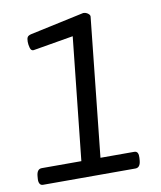

<svg xmlns="http://www.w3.org/2000/svg" viewBox="-80 -766 695 831"><g transform="rotate(-10 267.5 -351.0)"><path d="M42 0Q32 0 27.5 -8Q23 -16 24 -29L25 -42Q28 -72 49 -72H223L280 -611L103 -581Q92 -580 88 -594Q84 -608 84 -621Q84 -635 88 -641.5Q92 -648 105 -651L342 -702Q354 -702 363 -695Q372 -688 371 -681L307 -72H455Q466 -72 470 -64Q474 -56 473 -43L472 -30Q469 0 448 0Z"/></g></svg>

Font: Asap
Style: Italic
Weight: 400
Italic angle: -6°
Designer: Pablo Cosgaya
Foundry: Omnibus-Type
Version: Version 3.001; ttfautohint (v1.8.3)